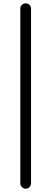

<svg xmlns="http://www.w3.org/2000/svg" viewBox="-20 -854 309 1157"><path d="M102.5 251V-802.7Q102.5 -815.4 112.3 -824.7Q122.1 -834 135.3 -834Q148.4 -834 157.7 -824.7Q167 -815.4 167 -802.7V251Q167 263.7 157.7 273.4Q148.4 283.2 135.3 283.2Q122.1 283.2 112.3 273.4Q102.5 263.7 102.5 251Z"/></svg>

Font: Gen Jyuu GothicX Regular
Style: Regular
Weight: 400
Designer: [Source Han Sans]
Ryoko NISHIZUKA  (kana & ideographs); Paul D. Hunt (Latin, Greek & Cyrillic); Wenlong ZHANG  (bopomofo
Version: Version 1.002.20150607